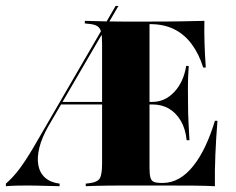

<svg xmlns="http://www.w3.org/2000/svg" viewBox="-34 -643 816 663"><path d="M-13.7 0V-8.9Q11.3 -30.6 33.1 -59.7Q54.8 -88.7 81.5 -133.9L365.3 -622.6H375L133.1 -207.3Q110.5 -167.7 102 -133.5Q93.5 -99.2 98.4 -72.6Q103.2 -46 121.8 -29.4Q140.3 -12.9 171.8 -8.9V0Q144.4 -0.8 125.4 -1.2Q106.5 -1.6 92.3 -2Q78.2 -2.4 62.1 -2.4Q43.5 -2.4 24.2 -2Q4.8 -1.6 -13.7 0ZM171.8 -282.3 177.4 -291.1H572.6V-282.3ZM387.9 -2.4Q361.3 -2.4 337.1 -2Q312.9 -1.6 294 -1.2Q275 -0.8 262.1 0V-8.9L275 -10.5Q302.4 -13.7 310.5 -27Q318.5 -40.3 318.5 -78.2V-492.7Q318.5 -518.5 315.3 -532.3Q312.1 -546 302.4 -552.4Q292.7 -558.9 273.4 -560.5L258.9 -562.1V-571Q272.6 -571 291.9 -570.2Q311.3 -569.4 335.9 -569Q360.5 -568.5 387.9 -568.5H400.8H484.7Q551.6 -568.5 596.4 -569.4Q641.1 -570.2 671.8 -571Q671 -536.3 672.2 -495.6Q673.4 -454.8 676.6 -409.7H667.7Q653.2 -456.5 628.2 -490.3Q603.2 -524.2 567.7 -541.9Q532.3 -559.7 483.9 -559.7H482.3V-62.1Q482.3 -41.1 485.5 -29.8Q488.7 -18.5 497.6 -14.9Q506.5 -11.3 523.4 -11.3H528.2Q558.1 -11.3 584.7 -26.6Q611.3 -41.9 633.9 -70.6Q656.5 -99.2 675 -138.3Q693.5 -177.4 708.1 -225.8H716.9Q712.1 -166.1 709.7 -109.3Q707.3 -52.4 708.1 0Q679 -1.6 635.5 -2Q591.9 -2.4 526.6 -2.4H400.8ZM610.5 -158.9Q606.5 -198.4 590.3 -225.8Q574.2 -253.2 549.6 -267.7Q525 -282.3 491.9 -282.3V-291.1Q535.5 -291.1 567.7 -325.4Q600 -359.7 608.9 -415.3H617.7Q614.5 -366.1 614.9 -339.1Q615.3 -312.1 615.3 -287.1Q615.3 -269.4 615.7 -252Q616.1 -234.7 617.3 -212.5Q618.5 -190.3 620.2 -158.9Z"/></svg>

Font: Playfair 144pt SemiCondensed Black
Style: Regular
Weight: 900
Width: 4
Designer: Claus Eggers Sørensen
Foundry: Claus Eggers Sørensen
Version: Version 2.203